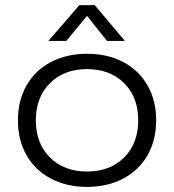

<svg xmlns="http://www.w3.org/2000/svg" viewBox="-20 -720 680 750"><path d="M590 -250Q590 -173 556.5 -114Q523 -55 461.5 -22.5Q400 10 320 10Q240 10 178.5 -22.5Q117 -55 83.5 -114Q50 -173 50 -250Q50 -327 83.5 -386Q117 -445 178.5 -477.5Q240 -510 320 -510Q400 -510 461.5 -477.5Q523 -445 556.5 -386Q590 -327 590 -250ZM520 -250Q520 -340 465 -395Q410 -450 320 -450Q230 -450 175 -395Q120 -340 120 -250Q120 -160 175 -105Q230 -50 320 -50Q410 -50 465 -105Q520 -160 520 -250ZM468 -560H398L320 -658L239 -560H169L290 -700H350Z"/></svg>

Font: Goli Light
Style: Regular
Weight: 300
Designer: jaikishan Patel
Foundry: MagicType
Version: Version 1.000